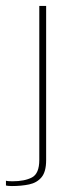

<svg xmlns="http://www.w3.org/2000/svg" viewBox="-68 -515 239 645"><path d="M-28 110Q-32 110 -39 109.5Q-46 109 -48 108V92Q-46 93 -39.5 93.5Q-33 94 -26 94Q15 94 39.5 81Q64 68 64 22V-495H87V23Q87 62 71.5 80.5Q56 99 30 104.5Q4 110 -28 110Z"/></svg>

Font: Alumni Sans Thin
Style: Regular
Weight: 100
Designer: Robert E. Leuschke
Foundry: Robert E. Leuschke
Version: Version 1.018